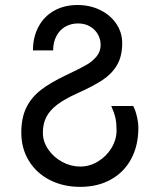

<svg xmlns="http://www.w3.org/2000/svg" viewBox="-20 -576 640 766"><path d="M65 -46.5Q65 -106 85 -146.8Q105 -187.5 143 -217Q181 -246.5 243.5 -276L260 -284Q303.5 -304.5 327 -318.5Q350.5 -332.5 366 -351.8Q381.5 -371 381.5 -397Q381.5 -420 370.2 -439.5Q359 -459 338.5 -470.8Q318 -482.5 291.5 -482.5Q262 -482.5 239.2 -468.8Q216.5 -455 204.2 -430.5Q192 -406 192 -375H111.5Q111.5 -428 133.5 -469.2Q155.5 -510.5 195.8 -533.2Q236 -556 289.5 -556Q339 -556 379.8 -536Q420.5 -516 444 -481.2Q467.5 -446.5 467.5 -403.5Q467.5 -351.5 446.8 -316.2Q426 -281 389.2 -256.8Q352.5 -232.5 289 -204Q239 -181.5 209 -159Q179 -136.5 165 -109.5Q151 -82.5 151 -46.5Q151 -11.5 172.2 19.8Q193.5 51 228 69.8Q262.5 88.5 300 88.5Q337.5 88.5 371 68.2Q404.5 48 424.8 14.5Q445 -19 445 -56Q445 -84.5 440.8 -104.2Q436.5 -124 424 -153H511.5Q520 -137.5 526 -112.2Q532 -87 532 -66Q532 4.5 503.5 57.8Q475 111 422.5 140.2Q370 169.5 300 169.5Q232 169.5 178.5 142Q125 114.5 95 65.2Q65 16 65 -46.5Z"/></svg>

Font: JuliaMono
Style: Regular
Weight: 400
Monospace: yes
Designer: cormullion
Foundry: corm
Version: Version 0.055; ttfautohint (v1.8.4)